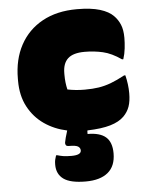

<svg xmlns="http://www.w3.org/2000/svg" viewBox="-56 -610 712 912"><g transform="rotate(-5 300.0 -154.5)"><path d="M345 -564Q412 -564 454.5 -551Q497 -538 519 -515Q537 -497 547.5 -472Q558 -447 558 -409Q558 -386 555 -359Q552 -332 544 -308H538Q492 -340 450.5 -349.5Q409 -359 364 -359Q309 -359 284 -336Q259 -313 259 -266V-258Q259 -239 261 -221.5Q263 -204 267 -188Q287 -184 307 -182Q327 -180 349 -180Q387 -180 416 -184.5Q445 -189 474.5 -200Q504 -211 541 -231H547Q558 -187 558 -145Q558 -107 549 -81.5Q540 -56 520 -36Q497 -13 455 -0.5Q413 12 345 14Q344 16 344 19V31Q403 31 431 55.5Q459 80 459 133Q459 194 422 224.5Q385 255 316 255Q243 255 210.5 231.5Q178 208 178 163Q178 148 180 140Q182 132 186 119H192Q205 123 219.5 125.5Q234 128 259 128Q305 128 305 106Q305 94 294.5 87Q284 80 252 80Q239 80 236 74Q233 68 234 62Q237 44 249 6Q188 -7 140.5 -40Q93 -73 65 -125.5Q37 -178 37 -249V-259Q37 -351 74 -419.5Q111 -488 180 -526Q249 -564 345 -564Z"/></g></svg>

Font: Recursive Mn Csl St XBk
Style: Regular
Weight: 1000
Monospace: yes
Version: Version 1.079;hotconv 1.0.112;makeotfexe 2.5.65598; ttfautoh